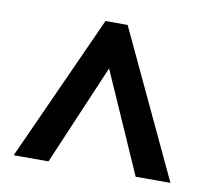

<svg xmlns="http://www.w3.org/2000/svg" viewBox="-56 -780 589 538"><g transform="rotate(10 239.0 -510.5)"><path d="M203 -718 15 -303H114L236 -589L362 -303H461L266 -718Z"/></g></svg>

Font: Noto Sans Devanagari UI Condensed SemiBold
Style: Regular
Weight: 600
Width: 3
Designer: Jelle Bosma - Monotype Design Team
Foundry: Monotype Imaging Inc.
Version: Version 2.003